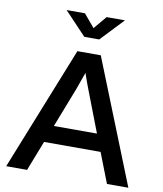

<svg xmlns="http://www.w3.org/2000/svg" viewBox="-100 -1034 946 1114"><g transform="rotate(10 373.0 -476.5)"><path d="M329.1 -817.9 201.2 -953.1H309.1L373 -877L437 -953.1H544.9L417 -817.9ZM13.2 0 304.2 -729H441.9L732.9 0H606.9L538.1 -176.8H205.1L136.2 0ZM335.9 -511.2 245.1 -277.8H499L409.2 -511.2Q396.5 -542.5 372.1 -612.8Q347.2 -541 335.9 -511.2Z"/></g></svg>

Font: BDO Grotesk Medium
Style: Regular
Weight: 500
Designer: Deni Anggara
Foundry: Lokal Container
Version: Version 2.000